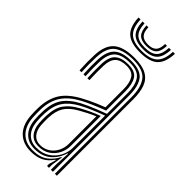

<svg xmlns="http://www.w3.org/2000/svg" viewBox="-241 -790 842 842"><g transform="rotate(45 180.5 -369.0)"><path d="M293.8 0V-474.8Q293.8 -534.5 270.2 -565.8Q246.8 -597 182 -597Q125.8 -597 94.5 -574.4Q63.2 -551.8 60.8 -490Q59.8 -466.2 60 -443.5Q60.2 -420.8 61.5 -397.2H49.5Q48 -423 47.8 -445.4Q47.5 -467.8 48.5 -490.5Q51 -553 82.6 -579.9Q114.2 -606.8 182 -606.8Q231 -606.8 257.9 -591.2Q284.8 -575.8 295.4 -546.2Q306 -516.8 306 -474.8V0ZM155.5 -23.2Q191.5 -23.2 216.9 -40Q242.2 -56.8 255.8 -82.8Q269.2 -108.8 269.2 -136V-336Q238.8 -325 209.8 -312.5Q180.8 -300 160.5 -289Q118.2 -265.8 97.8 -235.4Q77.2 -205 75 -154.5Q74.2 -140 74.5 -129.8Q74.8 -119.5 75.8 -105.8Q79.2 -66.5 100 -44.9Q120.8 -23.2 155.5 -23.2ZM157.2 -33.5Q126.5 -33.5 108.6 -53.2Q90.8 -73 88 -107.5Q87 -119 86.9 -129.9Q86.8 -140.8 87.2 -152.8Q89 -202 108.2 -230Q127.5 -258 165.5 -279.2Q188.2 -291.8 210.4 -302.2Q232.5 -312.8 256.8 -321.5V-135.2Q256.8 -110 245.1 -86.6Q233.5 -63.2 211.4 -48.4Q189.2 -33.5 157.2 -33.5ZM158 -43Q184 -43 203.4 -55.9Q222.8 -68.8 233.5 -89.8Q244.2 -110.8 244.2 -134.8V-306.5Q225 -298.5 207.6 -289.6Q190.2 -280.8 171 -269.8Q133.2 -248.2 117.1 -222Q101 -195.8 99.5 -152.5Q99.2 -141.8 99.4 -131Q99.5 -120.2 100.2 -108.2Q102.5 -78.2 117.5 -60.6Q132.5 -43 158 -43ZM149.8 6.2Q101.5 6.2 72.2 -22.2Q43 -50.8 38.8 -104Q37.8 -117.5 37.6 -129.8Q37.5 -142 38 -156.8Q40.2 -211.5 64.2 -249.5Q88.2 -287.5 145 -318Q159 -325.5 173.9 -332.8Q188.8 -340 206.1 -347.5Q223.5 -355 244.5 -363V-474.8Q244.5 -513.8 231.1 -535.6Q217.8 -557.5 182 -557.5Q145.8 -557.5 128.5 -540.5Q111.2 -523.5 109.8 -486.5Q109.2 -470.5 109.2 -446.5Q109.2 -422.5 110.5 -397.2H98.2Q97.2 -421 97.1 -445.5Q97 -470 97.5 -487Q99.5 -531 120.4 -549.1Q141.2 -567.2 182 -567.2Q226.2 -567.2 241.5 -542.4Q256.8 -517.5 256.8 -474.8V-354.8Q226.2 -343.2 198.1 -331.1Q170 -319 150.2 -308.5Q100.8 -282.2 76.5 -246.6Q52.2 -211 50.2 -156Q50 -142.5 50.1 -130.5Q50.2 -118.5 51.2 -104.8Q54.8 -56.8 81 -30.2Q107.2 -3.8 151.8 -3.8Q194.8 -3.8 220.6 -22.4Q246.5 -41 262.2 -72.2H265.2L257.2 -21V0H245.2L245 -11.8L254.5 -45.2H251.8Q233.5 -18 208.8 -5.9Q184 6.2 149.8 6.2ZM269 0V-38L272.8 -102.8H269.8Q257.5 -62.5 228.4 -38Q199.2 -13.5 153.5 -13.5Q114.2 -13.5 90.6 -37.6Q67 -61.8 63.5 -105.2Q62.5 -119 62.4 -130.1Q62.2 -141.2 62.8 -155.2Q64.5 -208 86 -240.6Q107.5 -273.2 155.5 -299Q169.5 -306.2 187.8 -314.5Q206 -322.8 226.9 -331.1Q247.8 -339.5 269.5 -347.2V-474.8Q269.5 -522.5 251.5 -549.9Q233.5 -577.2 182 -577.2Q133.8 -577.2 110.5 -556.6Q87.2 -536 85.2 -487.2Q84.5 -471.5 84.6 -447Q84.8 -422.5 86.2 -397.2H73.8Q72.5 -420.8 72.2 -445.5Q72 -470.2 72.8 -487.5Q75 -540.5 100.5 -563.9Q126 -587.2 182 -587.2Q239.2 -587.2 260.4 -558.4Q281.5 -529.5 281.5 -474.8V0ZM181.2 -640Q123 -640 96.9 -664.2Q70.8 -688.5 68.5 -744.2H81Q82.8 -693.8 106.1 -671.9Q129.5 -650 181.2 -650Q233.5 -650 256.8 -671.9Q280 -693.8 281.8 -744.2H294Q291.8 -688.5 265.6 -664.2Q239.5 -640 181.2 -640ZM181.2 -659.5Q135.8 -659.5 115.2 -679.2Q94.8 -699 93.2 -744.2H105.5Q107 -704.5 124.6 -687.1Q142.2 -669.8 181.2 -669.8Q220.5 -669.8 238.1 -687.1Q255.8 -704.5 257.2 -744.2H269.5Q267.8 -699 247.4 -679.2Q227 -659.5 181.2 -659.5ZM181.2 -679.5Q148.8 -679.5 133.9 -694.5Q119 -709.5 117.8 -744.2H129.5Q130 -714.8 142.4 -702Q154.8 -689.2 181.2 -689.2Q208.2 -689.2 220.5 -702Q232.8 -714.8 233.2 -744.2H244.8Q243.8 -709.5 229 -694.5Q214.2 -679.5 181.2 -679.5Z"/></g></svg>

Font: Big Shoulders Inline Text Thin Light
Style: Regular
Weight: 300
Version: Version 2.002